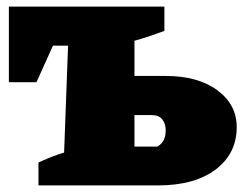

<svg xmlns="http://www.w3.org/2000/svg" viewBox="-20 -564 740 584"><path d="M97 0V-70Q115 -78 133.5 -85.5Q152 -93 175 -100L187 -425H141L91 -314H7V-544H480V-470Q458 -462 436 -454.5Q414 -447 389 -440V-333H484Q582 -333 641 -289.5Q700 -246 700 -177Q700 -97 636 -48.5Q572 0 460 0ZM389 -118H459Q473 -127 478.5 -139Q484 -151 484 -167Q484 -188 473.5 -201Q463 -214 441 -214H389Z"/></svg>

Font: Piazzolla SC Black
Style: Regular
Weight: 900
Designer: Juan Pablo del Peral
Foundry: Huerta Tipografica
Version: Version 1.330